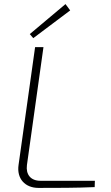

<svg xmlns="http://www.w3.org/2000/svg" viewBox="-20 -921 543 941"><path d="M301 -901 126 -754 143 -734 324 -870ZM193 -690H152L71 -113C61 -45 103 0 169 0C259 0 352 0 444 -4L445 -35H178C130 -35 106 -66 112 -112Z"/></svg>

Font: Exo 2 Extra Light
Style: Italic
Weight: 250
Italic angle: -8°
Designer: Natanael Gama
Version: Version 1.001;PS 001.001;hotconv 1.0.88;makeotf.lib2.5.64775